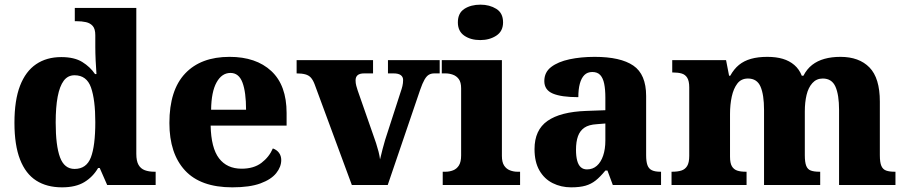

<svg xmlns="http://www.w3.org/2000/svg" viewBox="-20 -794 3887 824"><path d="M246 10Q181 10 135.5 -19Q90 -48 66 -109.5Q42 -171 42 -267Q42 -364 66 -426Q90 -488 135 -518.5Q180 -549 243 -549Q299 -549 333 -528Q367 -507 388 -476H394Q392 -501 390.5 -534Q389 -567 389 -593V-643Q389 -670 378 -682.5Q367 -695 349 -699Q331 -703 309 -703H301V-760H565V-134Q565 -103 574.5 -86.5Q584 -70 601.5 -63.5Q619 -57 642 -57H648V0H440L408 -73H401Q379 -35 342 -12.5Q305 10 246 10ZM300 -69Q351 -69 370 -118.5Q389 -168 389 -270Q389 -366 370.5 -418.5Q352 -471 300 -471Q271 -471 253.5 -447.5Q236 -424 227.5 -379Q219 -334 219 -268Q219 -169 237.5 -119Q256 -69 300 -69Z M977 10Q841 10 774 -62.5Q707 -135 707 -266Q707 -407 774.5 -478.5Q842 -550 965 -550Q1079 -550 1144.5 -489Q1210 -428 1210 -309V-255H884Q886 -159 920 -114.5Q954 -70 1017 -70Q1069 -70 1102 -95Q1135 -120 1151 -157Q1168 -151 1177.5 -138Q1187 -125 1187 -107Q1187 -78 1165.5 -51Q1144 -24 1098 -7Q1052 10 977 10ZM1036 -323Q1036 -399 1020.5 -440Q1005 -481 969 -481Q932 -481 909.5 -440.5Q887 -400 886 -323Z M1330 -433Q1323 -451 1314 -461Q1305 -471 1290 -475Q1275 -479 1253 -479V-536H1581V-479H1543Q1524 -479 1515 -471.5Q1506 -464 1506 -449Q1506 -437 1509 -426Q1512 -415 1515 -406L1581 -217Q1588 -198 1594 -179.5Q1600 -161 1604.5 -143.5Q1609 -126 1611 -110Q1616 -131 1622 -154.5Q1628 -178 1633 -194L1699 -398Q1704 -412 1707 -424.5Q1710 -437 1710 -451Q1710 -464 1700 -471.5Q1690 -479 1669 -479H1645V-536H1867V-479H1844Q1831 -479 1821 -473.5Q1811 -468 1802 -452.5Q1793 -437 1783 -408L1644 0H1490Z M1880 0V-57H1892Q1909 -57 1924.5 -63Q1940 -69 1949.5 -84Q1959 -99 1959 -127V-415Q1959 -441 1949 -454.5Q1939 -468 1923.5 -473.5Q1908 -479 1892 -479H1876V-536H2134V-125Q2134 -98 2143.5 -83.5Q2153 -69 2168.5 -63Q2184 -57 2200 -57H2212V0ZM2041 -622Q2000 -622 1972.5 -641Q1945 -660 1945 -698Q1945 -738 1973 -756Q2001 -774 2042 -774Q2081 -774 2110 -756Q2139 -738 2139 -698Q2139 -660 2110 -641Q2081 -622 2041 -622Z M2431 10Q2388 10 2352 -8Q2316 -26 2295 -62.5Q2274 -99 2274 -154Q2274 -236 2329.5 -275Q2385 -314 2496 -318L2578 -321V-375Q2578 -410 2573 -434.5Q2568 -459 2556 -472Q2544 -485 2522 -485Q2501 -485 2488 -472Q2475 -459 2468.5 -435Q2462 -411 2462 -377Q2389 -377 2352.5 -392.5Q2316 -408 2316 -446Q2316 -484 2345.5 -506.5Q2375 -529 2424 -539.5Q2473 -550 2532 -550Q2643 -550 2698 -512.5Q2753 -475 2753 -382V-128Q2753 -101 2758.5 -85.5Q2764 -70 2777.5 -63.5Q2791 -57 2813 -57H2817V0H2610L2587 -62H2578Q2556 -35 2536.5 -19.5Q2517 -4 2492.5 3Q2468 10 2431 10ZM2499 -67Q2524 -67 2541.5 -82.5Q2559 -98 2568.5 -126Q2578 -154 2578 -191V-264L2541 -261Q2507 -259 2488 -246Q2469 -233 2460.5 -209.5Q2452 -186 2452 -151Q2452 -124 2457 -105Q2462 -86 2472.5 -76.5Q2483 -67 2499 -67Z M2862 0V-57H2865Q2888 -57 2904 -62Q2920 -67 2929 -81.5Q2938 -96 2938 -125V-419Q2938 -446 2929.5 -460Q2921 -474 2905.5 -478.5Q2890 -483 2868 -483H2865V-536H3096L3109 -469H3114Q3130 -498 3151.5 -515.5Q3173 -533 3203 -541.5Q3233 -550 3273 -550Q3311 -550 3339.5 -541.5Q3368 -533 3389 -515Q3410 -497 3421 -469H3428Q3443 -498 3465.5 -515.5Q3488 -533 3518.5 -541.5Q3549 -550 3587 -550Q3667 -550 3711.5 -504.5Q3756 -459 3756 -358V-128Q3756 -97 3762.5 -82Q3769 -67 3783 -62Q3797 -57 3819 -57H3823V0H3581V-322Q3581 -387 3565.5 -422Q3550 -457 3511 -457Q3484 -457 3466.5 -437.5Q3449 -418 3441.5 -386.5Q3434 -355 3434 -316V-128Q3434 -98 3440 -82.5Q3446 -67 3460 -62Q3474 -57 3496 -57H3500V0H3259V-322Q3259 -387 3244 -422Q3229 -457 3190 -457Q3161 -457 3144.5 -435.5Q3128 -414 3120.5 -379.5Q3113 -345 3113 -305V-122Q3113 -94 3121 -80.5Q3129 -67 3143.5 -62Q3158 -57 3180 -57H3184V0Z"/></svg>

Font: Noto Serif Thai ExtraBold
Style: Regular
Weight: 800
Version: Version 2.001